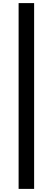

<svg xmlns="http://www.w3.org/2000/svg" viewBox="-20 -970 340 1238"><path d="M100 -950H200V248H100Z"/></svg>

Font: Lopes Sans SemiBold
Style: Regular
Weight: 600
Designer: Gabriel Lam, Diego Maldonado
Foundry: TypeRant, Foresti Design
Version: Version 4.000